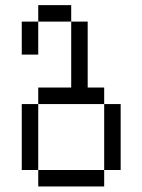

<svg xmlns="http://www.w3.org/2000/svg" viewBox="-20 -582 540 728"><path d="M125 62.5V125H375V62.5ZM125 62.5Q125 62.5 125 -187.5H62.5Q62.5 -187.5 62.5 62.5ZM375 62.5H437.5Q437.5 62.5 437.5 -187.5H375Q375 -187.5 375 62.5ZM125 -187.5H375V-250H312.5Q312.5 -250 312.5 -500H250Q250 -500 250 -250H125ZM62.5 -500Q62.5 -500 62.5 -375H125Q125 -375 125 -500ZM125 -500H250V-562.5H125Z"/></svg>

Font: CalcUnifontExMono
Style: Regular
Weight: 500
Version: Version 15.0.06